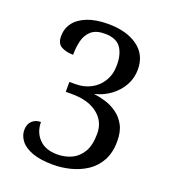

<svg xmlns="http://www.w3.org/2000/svg" viewBox="-134 -823 828 932"><g transform="rotate(20 279.5 -357.0)"><path d="M247 10Q181 10 139 -5.5Q97 -21 77.5 -46.5Q58 -72 58 -101Q58 -131 75.5 -148Q93 -165 121 -165Q121 -113 154 -78.5Q187 -44 248 -44Q288 -44 321.5 -59.5Q355 -75 376 -110Q397 -145 397 -205Q397 -268 348.5 -306Q300 -344 216 -344H184V-395H216Q260 -395 295.5 -414Q331 -433 352 -468Q373 -503 373 -550Q373 -609 348.5 -641.5Q324 -674 266 -674Q221 -674 197 -653Q173 -632 164.5 -598.5Q156 -565 156 -525Q120 -525 95 -538.5Q70 -552 70 -590Q70 -629 92 -659Q114 -689 158 -706.5Q202 -724 266 -724Q361 -724 418.5 -682.5Q476 -641 476 -565Q476 -520 455 -482.5Q434 -445 398 -418.5Q362 -392 316 -381Q344 -378 376 -368.5Q408 -359 436.5 -339Q465 -319 483 -286.5Q501 -254 501 -204Q501 -144 478 -102.5Q455 -61 417 -36.5Q379 -12 334.5 -1Q290 10 247 10Z"/></g></svg>

Font: Noto Serif Khmer
Style: Regular
Weight: 400
Designer: Danh Hong and the Monotype Design Team
Foundry: Monotype Imaging Inc.
Version: Version 2.003